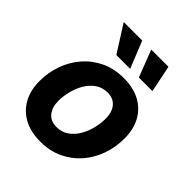

<svg xmlns="http://www.w3.org/2000/svg" viewBox="-211 -884 1025 1025"><g transform="rotate(45 301.5 -371.5)"><path d="M263.2 11.2Q190.4 11.2 138.7 -16.8Q86.9 -44.9 59.3 -95.7Q31.7 -146.5 31.7 -214.8Q31.7 -280.3 53 -339.6Q74.2 -398.9 114.5 -445.1Q154.8 -491.2 211.4 -517.8Q268.1 -544.4 338.9 -544.4Q411.6 -544.4 463.4 -516.4Q515.1 -488.3 542.5 -437.5Q569.8 -386.7 569.8 -318.4Q569.8 -253.4 549.1 -194.1Q528.3 -134.8 488.3 -88.6Q448.2 -42.5 391.6 -15.6Q335 11.2 263.2 11.2ZM269 -105Q308.6 -105 337.9 -125.5Q367.2 -146 386.2 -178.7Q405.3 -211.4 414.6 -249.3Q423.8 -287.1 423.8 -321.3Q423.8 -354.5 413.3 -378.4Q402.8 -402.3 382.6 -415.5Q362.3 -428.7 333 -428.7Q293.5 -428.7 264.2 -408.2Q234.9 -387.7 215.8 -355.2Q196.8 -322.8 187.3 -284.9Q177.7 -247.1 177.7 -211.9Q177.7 -163.1 201.4 -134Q225.1 -105 269 -105ZM393.6 -603 334.5 -755.4H464.8L496.1 -603ZM223.6 -603 127 -755.4H266.6L328.1 -603Z"/></g></svg>

Font: Inter 20pt
Style: Bold Italic
Weight: 700
Italic angle: -9.3988°
Version: Version 4.001;git-66647c0bb